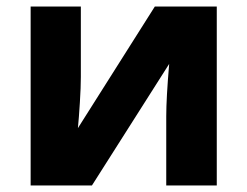

<svg xmlns="http://www.w3.org/2000/svg" viewBox="-20 -569 759 589"><path d="M228 -333Q228 -302 225 -254Q222 -206 219 -176L455 -549H645V0H490V-212Q490 -268 499 -373L262 0H74V-549H228Z"/></svg>

Font: Noto Sans UI ExtraBold
Style: Regular
Weight: 800
Designer: Monotype Design Team
Foundry: Monotype Imaging Inc.
Version: Version 1.001